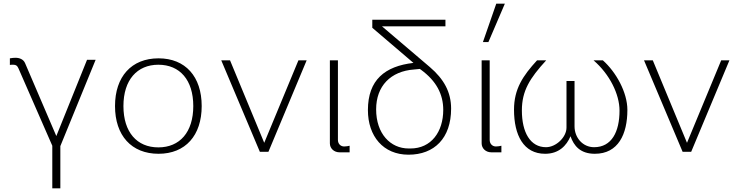

<svg xmlns="http://www.w3.org/2000/svg" viewBox="-20 -830 4043 1050"><path d="M117 -485C108 -506 86 -514 65 -514C55 -514 46 -513 34 -511V-475C40 -476 47 -476 53 -476C68 -476 75 -470 81 -456L266 -33V200H310V-31L503 -503H456L288 -86Z M609 -250C609 -89 699 11 847 11C994 11 1083 -89 1083 -250C1083 -411 994 -511 847 -511C699 -511 609 -411 609 -250ZM655 -250C655 -393 730 -476 846 -476C964 -476 1037 -392 1037 -250C1037 -107 963 -24 846 -24C729 -24 655 -107 655 -250Z M1612 -500 1425 -49 1238 -500H1190L1401 0H1448L1657 -500Z M1784 -46C1784 -19 1806 3 1837 3H1892V-33C1885 -31 1872 -29 1862 -29C1843 -29 1828 -43 1828 -65V-500H1784Z M2283 -448C2366 -387 2404 -315 2404 -229C2404 -109 2338 -18 2225 -18H2215C2115 -18 2037 -99 2037 -232C2037 -359 2116 -441 2245 -450L2276 -453ZM2241 -486C2085 -468 1992 -393 1992 -228C1992 -85 2076 16 2214 16C2355 16 2447 -74 2447 -236C2447 -327 2407 -398 2331 -463L2069 -686H2416V-722H2016V-678Z M2614 -46C2614 -19 2636 3 2667 3H2722V-33C2715 -31 2702 -29 2692 -29C2673 -29 2658 -43 2658 -65V-500H2614ZM2741 -810H2694L2621 -600H2651Z M2917 -500C2840 -416 2791 -344 2791 -230C2791 -91 2843 11 2961 11C3036 11 3078 -33 3100 -85C3118 -33 3153 11 3233 11C3361 11 3411 -96 3411 -229C3411 -325 3349 -436 3277 -500H3226C3314 -424 3368 -315 3368 -225C3368 -109 3325 -25 3229 -25C3166 -25 3122 -78 3122 -139V-387H3078V-132C3078 -80 3021 -25 2966 -25C2880 -25 2834 -106 2834 -226C2834 -333 2877 -402 2967 -500Z M3924 -500 3737 -49 3550 -500H3502L3713 0H3760L3969 -500Z"/></svg>

Font: Perun ExtraLight
Style: Regular
Weight: 200
Foundry: Copyright (c) Stefan Peev, Context Ltd, 2016
Version: Version 1.089